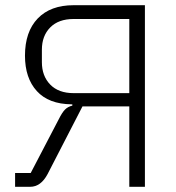

<svg xmlns="http://www.w3.org/2000/svg" viewBox="-20 -718 676 738"><path d="M38 0V-53H98L206 -260Q219 -286 230 -297Q241 -308 258 -312V-317H255Q167 -318 121.5 -368Q76 -418 76 -504Q76 -596 125 -647Q174 -698 263 -698H537V0H477V-309H297L163 -49Q137 0 96 0ZM263 -360H477V-645H263Q205 -645 173 -612.5Q141 -580 141 -527V-479Q141 -426 173 -393Q205 -360 263 -360Z"/></svg>

Font: IBM Plex Sans Light
Style: Regular
Weight: 300
Designer: Mike Abbink, Paul van der Laan, Pieter van Rosmalen
Foundry: Bold Monday
Version: Version 3.0